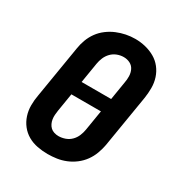

<svg xmlns="http://www.w3.org/2000/svg" viewBox="-176 -873 951 1008"><g transform="rotate(30 300.0 -369.0)"><path d="M256 8Q224 8 193 2Q162 -4 136 -19Q110 -34 91.5 -57.5Q73 -81 63.5 -110Q54 -139 54 -171Q54 -203 60 -234L112 -549Q116 -576 126 -603Q136 -630 153 -653.5Q170 -677 194 -695Q218 -713 244.5 -724Q271 -735 298.5 -740.5Q326 -746 354 -746Q386 -746 416.5 -738.5Q447 -731 473 -716Q499 -701 517.5 -677.5Q536 -654 545.5 -625Q555 -596 555 -564Q555 -532 550 -501L498 -186Q493 -159 483 -132Q473 -105 456 -81.5Q439 -58 415.5 -40Q392 -22 365 -11Q338 0 310.5 4Q283 8 256 8ZM222 -409H401L419 -519Q423 -539 422.5 -559.5Q422 -580 413.5 -597.5Q405 -615 387.5 -624Q370 -633 349 -633Q329 -633 309.5 -625.5Q290 -618 275.5 -603Q261 -588 253 -569Q245 -550 242 -531ZM258 -102Q278 -102 298 -109Q318 -116 333 -131Q348 -146 356 -165.5Q364 -185 367 -204L387 -326H208L190 -216Q188 -203 187 -189.5Q186 -176 188 -163Q190 -150 195.5 -138.5Q201 -127 210 -118.5Q219 -110 232 -106Q245 -102 258 -102Z"/></g></svg>

Font: Iosevka Curly Slab XBdExObl
Style: Regular
Weight: 800
Width: 7
Italic angle: -9°
Monospace: yes
Designer: Belleve Invis
Foundry: Belleve Invis
Version: Version 11.1.0; ttfautohint (v1.8.3)